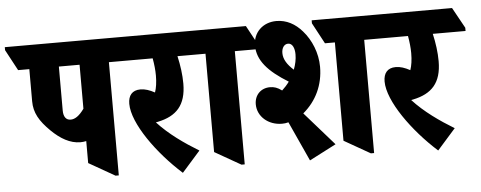

<svg xmlns="http://www.w3.org/2000/svg" viewBox="-114 -751 2220 887"><g transform="rotate(-5 995.5 -307.5)"><path d="M242 -159C251 -159 260 -160 269 -162V-60L390 9H405V-516H518V-531L466 -627H-68V-613L-16 -516H36V-367C36 -314 59 -274 109 -225C150 -185 194 -159 242 -159ZM173 -312V-516H269V-312C246 -280 226 -267 206 -267C185 -267 173 -283 173 -312Z M701 23 786 -73C720 -113 650 -162 597 -220L607 -222C693 -240 739 -287 739 -388C739 -428 733 -473 723 -516H875V-531L822 -627H382V-613L434 -516H608C613 -489 616 -460 616 -436C616 -404 612 -378 605 -358C581 -371 560 -378 539 -378C500 -378 482 -354 482 -316C482 -225 587 -79 701 23Z M974 9H989V-516H1102V-531L1050 -627H739V-613L791 -516H853V-60Z M1291 17 1415 -47 1279 -202C1341 -254 1375 -326 1375 -410C1375 -474 1349 -536 1311 -579C1279 -616 1239 -638 1192 -638C1129 -638 1084 -594 1084 -534C1084 -465 1132 -411 1225 -354C1215 -340 1203 -327 1191 -316C1171 -331 1155 -336 1136 -336C1094 -336 1064 -306 1064 -263C1064 -206 1114 -163 1177 -163C1187 -163 1197 -164 1207 -167ZM1574 9H1589V-516H1702V-531L1650 -627H1355V-613L1407 -516H1453V-60ZM1207 -488C1207 -512 1219 -529 1237 -529C1257 -529 1267 -506 1267 -477C1267 -454 1262 -430 1253 -407C1224 -433 1207 -459 1207 -488Z M1885 23 1970 -73C1904 -113 1834 -162 1781 -220L1791 -222C1877 -240 1923 -287 1923 -388C1923 -428 1917 -473 1907 -516H2059V-531L2006 -627H1566V-613L1618 -516H1792C1797 -489 1800 -460 1800 -436C1800 -404 1796 -378 1789 -358C1765 -371 1744 -378 1723 -378C1684 -378 1666 -354 1666 -316C1666 -225 1771 -79 1885 23Z"/></g></svg>

Font: Noto Serif Devanagari ExtraCondensed Black
Style: Regular
Weight: 900
Width: 2
Designer: Universal Thirst, Indian Type Foundry and the Monotype Design Team
Foundry: Monotype Imaging Inc.
Version: Version 2.004